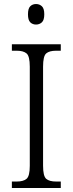

<svg xmlns="http://www.w3.org/2000/svg" viewBox="-20 -934 362 954"><path d="M39 0V-32H63Q96 -32 112 -45.5Q128 -59 128 -110V-603Q128 -655 112 -668.5Q96 -682 63 -682H39V-714H282V-682H259Q225 -682 209.5 -668.5Q194 -655 194 -603V-111Q194 -59 209.5 -45.5Q225 -32 259 -32H282V0ZM159 -812Q142 -812 130.5 -823Q119 -834 119 -863Q119 -892 130.5 -903Q142 -914 159 -914Q176 -914 188 -903Q200 -892 200 -863Q200 -834 188 -823Q176 -812 159 -812Z"/></svg>

Font: Noto Serif Ethiopic SemiCondensed Light
Style: Regular
Weight: 300
Width: 4
Designer: Monotype Design Team
Foundry: Monotype Imaging Inc.
Version: Version 2.102; ttfautohint (v1.8.4.7-5d5b)